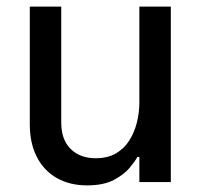

<svg xmlns="http://www.w3.org/2000/svg" viewBox="-20 -550 606 580"><path d="M243 10Q191 10 152 -12Q113 -34 91.5 -75.5Q70 -117 70 -175V-530H165V-180Q165 -128 193.5 -100Q222 -72 269 -72Q305 -72 330 -86.5Q355 -101 370.5 -125.5Q386 -150 393.5 -180Q401 -210 401 -241V-530H496V0H401V-76H395Q389 -64 372 -43.5Q355 -23 324 -6.5Q293 10 243 10Z"/></svg>

Font: Be Vietnam Pro Variable Thin
Style: Regular
Weight: 100
Designer: Lam Bao, Tony Le, Vietanh Nguyen
Foundry: Yellow Type Foundry
Version: Version 1.002